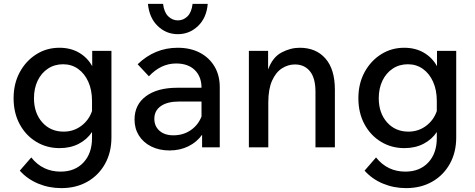

<svg xmlns="http://www.w3.org/2000/svg" viewBox="-20 -759 2448 989"><path d="M554 -51Q554 26 521 85Q488 144 430 177Q372 210 296 210Q232 210 176 186.5Q120 163 82 120L141 52Q199 125 292 125Q366 125 410 78Q454 31 454 -48V-79Q429 -41 386 -18.5Q343 4 287 4Q220 4 166 -29Q112 -62 81 -120Q50 -178 50 -253Q50 -328 81.5 -386.5Q113 -445 166.5 -479Q220 -513 286 -513Q344 -513 387.5 -487.5Q431 -462 455 -418V-497H554ZM155 -253Q155 -177 197.5 -129Q240 -81 308 -81Q359 -81 398.5 -110.5Q438 -140 454 -187V-239Q454 -295 435 -337.5Q416 -380 382.5 -404Q349 -428 305 -428Q261 -428 227 -405.5Q193 -383 174 -343.5Q155 -304 155 -253Z M853 16Q800 16 759 -4.5Q718 -25 695.5 -61Q673 -97 673 -143Q673 -220 732 -263.5Q791 -307 893 -307H1018Q1018 -364 983.5 -398Q949 -432 887 -432Q809 -432 747 -366L689 -428Q777 -513 895 -513Q961 -513 1009.5 -487.5Q1058 -462 1085 -416.5Q1112 -371 1112 -310V0H1021V-65Q994 -27 950.5 -5.5Q907 16 853 16ZM873 -62Q924 -62 962.5 -88.5Q1001 -115 1018 -159V-236H902Q842 -236 808.5 -212.5Q775 -189 775 -147Q775 -109 801.5 -85.5Q828 -62 873 -62ZM896 -583Q836 -583 792.5 -625Q749 -667 742 -739H820Q825 -696 846.5 -675Q868 -654 896 -654Q925 -654 946 -675Q967 -696 972 -739H1050Q1044 -667 1000 -625Q956 -583 896 -583Z M1705 0H1605V-286Q1605 -357 1576.5 -392Q1548 -427 1499 -427Q1464 -427 1432.5 -407Q1401 -387 1381.5 -343.5Q1362 -300 1362 -231V0H1262V-497H1361V-401Q1384 -464 1430 -488.5Q1476 -513 1524 -513Q1608 -513 1656.5 -457.5Q1705 -402 1705 -297Z M2330 -51Q2330 26 2297 85Q2264 144 2206 177Q2148 210 2072 210Q2008 210 1952 186.5Q1896 163 1858 120L1917 52Q1975 125 2068 125Q2142 125 2186 78Q2230 31 2230 -48V-79Q2205 -41 2162 -18.5Q2119 4 2063 4Q1996 4 1942 -29Q1888 -62 1857 -120Q1826 -178 1826 -253Q1826 -328 1857.5 -386.5Q1889 -445 1942.5 -479Q1996 -513 2062 -513Q2120 -513 2163.5 -487.5Q2207 -462 2231 -418V-497H2330ZM1931 -253Q1931 -177 1973.5 -129Q2016 -81 2084 -81Q2135 -81 2174.5 -110.5Q2214 -140 2230 -187V-239Q2230 -295 2211 -337.5Q2192 -380 2158.5 -404Q2125 -428 2081 -428Q2037 -428 2003 -405.5Q1969 -383 1950 -343.5Q1931 -304 1931 -253Z"/></svg>

Font: Wix Madefor Text Medium
Style: Regular
Weight: 500
Designer: Dalton Maag Ltd
Foundry: Dalton Maag Ltd
Version: Version 3.100